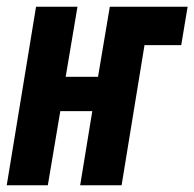

<svg xmlns="http://www.w3.org/2000/svg" viewBox="-39 -550 577 570"><path d="M-19 0 68 -530H191L156 -322H252L287 -530H518L499 -416H390L322 0H199L235 -220H140L103 0Z"/></svg>

Font: Iosevka Curly Heavy Oblique
Style: Regular
Weight: 900
Italic angle: -9°
Monospace: yes
Designer: Belleve Invis
Foundry: Belleve Invis
Version: Version 11.1.0; ttfautohint (v1.8.3)